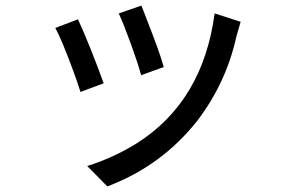

<svg xmlns="http://www.w3.org/2000/svg" viewBox="-20 -594 1040 687"><path d="M268 -265Q258 -297 241.5 -342Q225 -387 208 -428.5Q191 -470 178 -494L259 -525Q302 -431 351 -296ZM364 73 292 0Q385 -29 469 -81Q706 -231 748 -546L841 -516Q834 -493 830 -478L826 -464Q790 -299 686 -162Q558 0 364 73ZM485 -325Q473 -369 448.5 -436.5Q424 -504 405 -546L486 -574Q496 -548 512 -507Q528 -466 543 -424.5Q558 -383 566 -354Z"/></svg>

Font: LXGW 975 Gothic SC
Style: Regular
Weight: 400
Version: Version 2.01;February 25, 2021